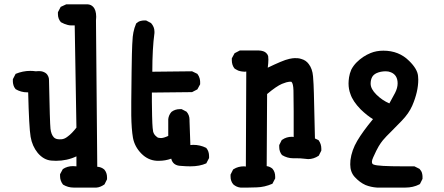

<svg xmlns="http://www.w3.org/2000/svg" viewBox="-20 -725 2040 882"><path d="M331.1 -6.8Q288.1 13.7 237.3 13.7Q226.6 13.7 215.8 12.7Q180.7 9.8 153.3 -22.5Q127.9 -53.7 120.6 -96.7Q113.3 -139.6 109.4 -300.8Q107.4 -300.8 105.5 -300.8Q76.2 -300.8 51.8 -315.4Q43.9 -325.2 42 -333Q39.1 -343.8 39.1 -349.6Q39.1 -355.5 39.1 -361.3L51.8 -385.7Q85 -399.4 119.1 -399.4Q131.8 -399.4 144.5 -397.5Q152.3 -398.4 156.7 -398.4Q161.1 -398.4 167 -397.9Q172.9 -397.5 180.2 -394.5Q187.5 -391.6 191.9 -387.7Q196.3 -383.8 198.2 -380.4Q200.2 -377 202.1 -373Q205.1 -366.2 205.1 -357.4V-356.4Q209 -160.2 211.9 -133.8Q214.8 -107.4 227.5 -93.8Q236.3 -85 253.9 -85Q264.6 -85 269.5 -86.4Q274.4 -87.9 277.8 -89.4Q281.2 -90.8 284.7 -93.3Q288.1 -95.7 292 -98.6Q309.6 -111.3 331.1 -138.7L323.2 -608.4Q319.3 -608.4 314.9 -608.4Q310.5 -608.4 304.7 -608.4Q298.8 -608.4 291 -610.4Q275.4 -614.3 259.8 -623Q246.1 -638.7 246.1 -660.2Q246.1 -663.1 246.1 -668.9L258.8 -693.4L284.2 -705.1H381.8H382.8Q397.5 -704.1 407.2 -694.3Q421.9 -679.7 421.9 -647.5Q421.9 -639.6 420.9 -630.9L426.8 41Q445.3 42 459 53.7Q471.7 68.4 471.7 89.8Q471.7 92.8 471.7 98.6L460 122.1Q440.4 135.7 422.9 136.7H325.2Q322.3 136.7 318.4 136.7Q292 136.7 269.5 123Q255.9 105.5 255.9 84Q255.9 81.1 255.9 75.2L268.6 51.8Q289.1 38.1 315.4 38.1Q323.2 38.1 331.1 39.1Z M867.2 -59.6Q899.4 -59.6 926.8 -45.9L928.7 -43.9Q940.4 -29.3 940.4 -7.8Q940.4 -4.9 940.4 1L927.7 25.4Q897.5 39.1 854.5 39.1Q835 39.1 811.5 37.1Q774.4 36.1 766.6 3.9Q739.3 13.7 710 13.7Q706.1 13.7 701.2 13.7Q660.2 11.7 629.4 -19.5Q598.6 -50.8 590.8 -91.8Q584 -130.9 583 -195.3Q583 -216.8 583 -257.3Q583 -297.9 584.5 -395.5Q585.9 -493.2 587.4 -519.5Q588.9 -545.9 589.8 -556.2Q590.8 -566.4 592.8 -576.2Q596.7 -596.7 605.5 -617.2Q615.2 -626 624.5 -628.4Q633.8 -630.9 639.6 -630.9Q645.5 -630.9 651.4 -630.9L673.8 -619.1Q689.5 -601.6 689.5 -580.1Q689.5 -576.2 689.5 -573.2Q679.7 -502 679.7 -395.5L862.3 -397.5L886.7 -385.7Q894.5 -375 897 -365.2Q899.4 -355.5 899.4 -349.6Q899.4 -343.8 899.4 -337.9L886.7 -314.5L862.3 -301.8L677.7 -299.8Q677.7 -282.2 677.7 -257.8Q677.7 -233.4 678.7 -192.9Q679.7 -152.3 681.2 -137.7Q682.6 -123 683.6 -119.6Q684.6 -116.2 686.5 -112.3Q691.4 -102.5 702.1 -94.7Q708 -90.8 719.7 -90.8Q731.4 -90.8 752.9 -100.6V-177.7Q754.9 -196.3 767.6 -210.9Q784.2 -223.6 805.7 -223.6Q808.6 -223.6 814.5 -223.6L836.9 -211.9Q850.6 -196.3 850.6 -174.8Q850.6 -171.9 850.6 -168.9L854.5 -58.6Q861.3 -59.6 867.2 -59.6Z M1340.8 2H1326.2Q1299.8 2 1275.4 -12.7Q1262.7 -28.3 1262.7 -49.8Q1262.7 -52.7 1262.7 -58.6L1274.4 -82L1276.4 -83Q1295.9 -96.7 1321.3 -96.7Q1325.2 -96.7 1329.1 -95.7Q1329.1 -148.4 1329.1 -213.4Q1329.1 -278.3 1328.1 -309.6Q1327.1 -340.8 1319.3 -348.6Q1318.4 -349.6 1315.9 -349.6Q1313.5 -349.6 1310.5 -349.6Q1307.6 -349.6 1303.7 -348.6Q1299.8 -347.7 1294.9 -346.7Q1286.1 -343.8 1275.4 -339.8Q1250 -329.1 1207 -293L1205.1 38.1Q1219.7 40 1231.4 49.8Q1244.1 64.5 1244.1 85.9Q1244.1 88.9 1244.1 94.7L1231.4 119.1Q1195.3 134.8 1159.2 135.7Q1097.7 137.7 1085 136.7Q1066.4 134.8 1051.8 122.1Q1039.1 107.4 1039.1 85.9Q1039.1 83 1039.1 77.1L1050.8 53.7L1053.7 51.8Q1074.2 39.1 1100.6 39.1Q1105.5 39.1 1109.4 40L1111.3 -396.5Q1107.4 -395.5 1104.5 -395.5Q1101.6 -395.5 1098.6 -396Q1095.7 -396.5 1092.8 -396.5Q1089.8 -396.5 1086.4 -397.5Q1083 -398.4 1080.6 -398.9Q1078.1 -399.4 1075.2 -400.4Q1072.3 -401.4 1069.3 -403.3Q1059.6 -408.2 1056.6 -411.1Q1044.9 -426.8 1044.9 -448.2Q1044.9 -451.2 1044.9 -457L1057.6 -480.5L1082 -493.2H1168Q1192.4 -492.2 1203.1 -481.4Q1210 -474.6 1211.9 -466.8Q1212.9 -459 1212.9 -451.2Q1212.9 -436.5 1210 -414.1Q1242.2 -429.7 1267.6 -440.4Q1293 -451.2 1309.1 -454.6Q1325.2 -458 1333.5 -458Q1341.8 -458 1348.6 -457.5Q1355.5 -457 1364.3 -454.1Q1385.7 -448.2 1398.4 -430.7Q1415 -409.2 1418 -374.5Q1420.9 -339.8 1421.9 -296.9L1426.8 -88.9L1443.4 -81.1Q1456.1 -63.5 1456.1 -42Q1456.1 -39.1 1456.1 -33.2L1444.3 -9.8Q1420.9 5.9 1395.5 5.9Q1389.6 5.9 1375.5 3.9Q1361.3 2 1340.8 2Z M1588.9 30.3Q1588.9 20.5 1589.8 10.7Q1595.7 -35.2 1621.1 -78.1Q1646.5 -121.1 1693.4 -177.7Q1667 -193.4 1636.7 -222.7Q1600.6 -259.8 1589.8 -293Q1581.1 -315.4 1581.1 -341.8Q1581.1 -353.5 1583.5 -370.1Q1585.9 -386.7 1593.8 -405.3Q1603.5 -423.8 1618.2 -438.5Q1646.5 -466.8 1682.6 -481.4Q1709 -492.2 1741.2 -492.2Q1812.5 -492.2 1859.4 -445.3Q1897.5 -408.2 1900.4 -376Q1901.4 -367.2 1901.4 -359.4Q1901.4 -303.7 1874 -240.2Q1858.4 -204.1 1825.2 -169.9Q1792 -135.7 1777.3 -121.1Q1762.7 -106.4 1755.4 -99.1Q1748 -91.8 1738.8 -80.6Q1729.5 -69.3 1719.7 -53.2Q1710 -37.1 1694.3 -2Q1688.5 10.7 1688.5 17.6Q1688.5 24.4 1690.9 27.3Q1693.4 30.3 1697.3 31.2Q1715.8 39.1 1833 39.1Q1855.5 39.1 1883.8 39.1L1907.2 50.8Q1916 60.5 1918.5 69.8Q1920.9 79.1 1920.9 85Q1920.9 90.8 1920.9 96.7L1909.2 120.1L1906.2 122.1Q1877.9 136.7 1841.8 136.7Q1836.9 136.7 1833 136.7H1712.9H1711.9Q1683.6 134.8 1659.2 125Q1632.8 113.3 1609.4 87.9Q1588.9 65.4 1588.9 30.3ZM1806.6 -341.8Q1806.6 -379.9 1776.4 -392.6Q1765.6 -397.5 1752 -397.5Q1728.5 -397.5 1709 -388.7Q1695.3 -381.8 1689.5 -371.1Q1682.6 -358.4 1682.6 -340.8Q1682.6 -316.4 1709.5 -290Q1736.3 -263.7 1768.6 -250Q1783.2 -275.4 1794.9 -298.3Q1806.6 -321.3 1806.6 -341.8Z"/></svg>

Font: JasonHandwriting2
Style: SemiBold
Weight: 600
Version: Version 1.04.7